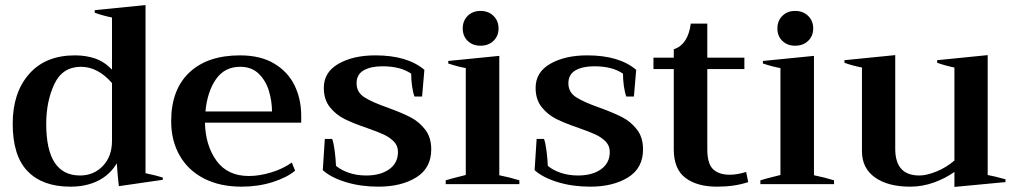

<svg xmlns="http://www.w3.org/2000/svg" viewBox="-20 -725 3996 756"><path d="M30 -238Q30 -360 94.5 -433.5Q159 -507 275 -507Q319 -507 355 -494.5Q391 -482 421 -451V-656Q382 -664 353 -675V-685L553 -705V-43Q596 -34 621 -26V-17L448 8Q443 -33 440 -82Q413 -37 366.5 -13.5Q320 10 257 10Q148 10 89 -50.5Q30 -111 30 -238ZM421 -171V-398Q365 -462 299 -462Q226 -462 194 -394Q162 -326 162 -237Q162 -34 295 -34Q349 -34 385 -71.5Q421 -109 421 -171Z M1166 -242H787Q789 -152 832.5 -92Q876 -32 960 -32Q1001 -32 1047.5 -46Q1094 -60 1129 -85L1142 -53Q1110 -26 1053.5 -8Q997 10 931 10Q846 10 783.5 -22Q721 -54 687.5 -112.5Q654 -171 654 -248Q654 -372 725.5 -439.5Q797 -507 925 -507Q1006 -507 1060 -474.5Q1114 -442 1140 -388.5Q1166 -335 1166 -269ZM1051 -286Q1051 -326 1039 -366.5Q1027 -407 999 -434.5Q971 -462 926 -462Q864 -462 830 -412.5Q796 -363 789 -286Z M1251 -55 1259 -178H1288Q1294 -162 1298 -130Q1302 -98 1303 -72Q1323 -55 1354 -44.5Q1385 -34 1422 -34Q1478 -34 1512.5 -58.5Q1547 -83 1547 -127Q1547 -151 1531 -167.5Q1515 -184 1491.5 -195Q1468 -206 1425 -221Q1372 -239 1337.5 -256Q1303 -273 1279 -303Q1255 -333 1255 -379Q1255 -441 1313 -474Q1371 -507 1458 -507Q1584 -507 1651 -450L1642 -345H1612Q1606 -361 1602.5 -386Q1599 -411 1599 -435Q1557 -464 1486 -464Q1440 -464 1412 -448Q1384 -432 1384 -397Q1384 -362 1414 -342.5Q1444 -323 1507 -301Q1562 -281 1596 -263.5Q1630 -246 1654 -215Q1678 -184 1678 -137Q1678 -63 1619 -26.5Q1560 10 1470 10Q1400 10 1341.5 -8Q1283 -26 1251 -55Z M1802 -613Q1802 -643 1821.5 -662.5Q1841 -682 1872 -682Q1903 -682 1923 -662.5Q1943 -643 1943 -613Q1943 -583 1923 -564Q1903 -545 1872 -545Q1841 -545 1821.5 -564Q1802 -583 1802 -613ZM1735 -15Q1753 -21 1814 -36V-457Q1784 -462 1745 -475V-485L1946 -505V-35Q1990 -26 2025 -15V0H1735Z M2085 -55 2093 -178H2122Q2128 -162 2132 -130Q2136 -98 2137 -72Q2157 -55 2188 -44.5Q2219 -34 2256 -34Q2312 -34 2346.5 -58.5Q2381 -83 2381 -127Q2381 -151 2365 -167.5Q2349 -184 2325.5 -195Q2302 -206 2259 -221Q2206 -239 2171.5 -256Q2137 -273 2113 -303Q2089 -333 2089 -379Q2089 -441 2147 -474Q2205 -507 2292 -507Q2418 -507 2485 -450L2476 -345H2446Q2440 -361 2436.5 -386Q2433 -411 2433 -435Q2391 -464 2320 -464Q2274 -464 2246 -448Q2218 -432 2218 -397Q2218 -362 2248 -342.5Q2278 -323 2341 -301Q2396 -281 2430 -263.5Q2464 -246 2488 -215Q2512 -184 2512 -137Q2512 -63 2453 -26.5Q2394 10 2304 10Q2234 10 2175.5 -8Q2117 -26 2085 -55Z M2926 -8Q2873 10 2803 10Q2725 10 2679 -24.5Q2633 -59 2633 -137V-453H2553V-498H2633V-531Q2689 -549 2700 -632H2765V-498H2911V-453H2765V-137Q2765 -80 2788 -58.5Q2811 -37 2853 -37Q2883 -37 2918 -48Z M3041 -613Q3041 -643 3060.5 -662.5Q3080 -682 3111 -682Q3142 -682 3162 -662.5Q3182 -643 3182 -613Q3182 -583 3162 -564Q3142 -545 3111 -545Q3080 -545 3060.5 -564Q3041 -583 3041 -613ZM2974 -15Q2992 -21 3053 -36V-457Q3023 -462 2984 -475V-485L3185 -505V-35Q3229 -26 3264 -15V0H2974Z M3939 -19V-8L3738 11V-48Q3703 -23 3657.5 -6.5Q3612 10 3564 10Q3476 10 3425 -26.5Q3374 -63 3374 -129V-459Q3330 -468 3305 -478V-488L3505 -508V-139Q3505 -34 3600 -34Q3629 -34 3668 -50Q3707 -66 3738 -93V-459Q3696 -468 3670 -478V-488L3869 -508V-36Q3896 -31 3939 -19Z"/></svg>

Font: Trirong SemiBold
Style: Regular
Weight: 600
Designer: Katatrad Team
Foundry: CadsonDemak
Version: Version 1.000